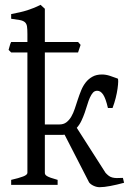

<svg xmlns="http://www.w3.org/2000/svg" viewBox="-20 -777 546 807"><path d="M229.5 -253.9Q247.1 -253.9 259 -262.9Q271 -272 279.5 -286.6Q288.1 -301.3 294.4 -320.3Q300.8 -339.4 307.1 -358.9Q313.5 -378.4 321.3 -397.5Q329.1 -416.5 340.8 -431.2Q352.5 -445.8 368.9 -454.8Q385.3 -463.9 408.7 -463.9Q424.8 -463.9 441.9 -458.3Q459 -452.6 474.6 -446.8Q477.1 -445.8 476.8 -434.1Q476.6 -422.4 474.1 -404.5Q471.7 -386.7 466.3 -365.2Q460.9 -343.8 453.1 -323.2H433.6Q424.3 -363.3 413.6 -379.4Q402.8 -395.5 388.7 -395.5Q377.9 -395.5 370.8 -387.7Q363.8 -379.9 357.9 -366.9Q352.1 -354 347.2 -337.4Q342.3 -320.8 336.2 -303.5Q330.1 -286.1 322.3 -269.5Q314.5 -252.9 302.7 -239.7L423.8 -50.3Q431.2 -42.5 437.5 -37.8Q443.8 -33.2 451.9 -31Q460 -28.8 470.5 -28.6Q481 -28.3 496.6 -29.3L501.5 -8.8Q471.2 -0.5 444.1 4.6Q417 9.8 398.9 9.8Q386.2 9.8 373.5 3.9Q360.8 -2 354.5 -10.3L251.5 -210.9Q247.6 -210.4 243.7 -210.2Q239.7 -210 235.8 -210H168.5V-50.8Q168.5 -46.9 170.2 -43.7Q171.9 -40.5 177.2 -37.1Q182.6 -33.7 193.4 -29.8Q204.1 -25.9 222.2 -21V0H26.9V-21Q59.1 -28.3 77.1 -35.2Q95.2 -42 95.2 -50.8V-556.6H26.9L16.1 -567.4Q18.6 -575.2 20.8 -584Q22.9 -592.8 26.9 -600.6H95.2V-633.8Q95.2 -654.3 93.5 -665.8Q91.8 -677.2 84.7 -683.6Q77.6 -689.9 64 -692.6Q50.3 -695.3 26.9 -698.2V-717.8Q47.4 -721.7 64.2 -725.6Q81.1 -729.5 95.5 -734.1Q109.9 -738.8 123 -744.1Q136.2 -749.5 150.4 -756.8L168.5 -740.2V-600.6H308.1L318.8 -588.4L308.1 -556.6H168.5V-253.9Z"/></svg>

Font: Noto Serif Devanagari
Style: Bold
Weight: 700
Designer: Monotype Design Team
Foundry: Monotype Imaging Inc.
Version: Version 1.01